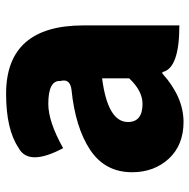

<svg xmlns="http://www.w3.org/2000/svg" viewBox="-16 -608 637 646"><g transform="rotate(-90 303.0 -284.5)"><path d="M216 14Q139 14 93 -35Q47 -85 47 -159Q47 -250 122 -300Q197 -350 325 -363Q363 -368 354 -400Q357 -441 277 -441Q217 -441 128 -391Q66 -508 129 -541Q191 -583 311 -583Q541 -583 541 -323V0Q396 0 384 -57H379Q300 14 216 14ZM277 -124Q321 -124 363 -169V-260Q216 -241 216 -173Q216 -124 277 -124Z"/></g></svg>

Font: Swei Half Moon CJK SC
Style: Black
Weight: 900
Version: Version 2.071